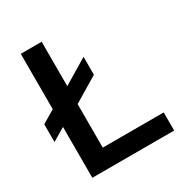

<svg xmlns="http://www.w3.org/2000/svg" viewBox="-167 -834 903 955"><g transform="rotate(-30 284.0 -356.0)"><path d="M558 0H88V-292L14 -248V-350L88 -394V-712H208V-457L351 -543V-440L208 -354V-104H558Z"/></g></svg>

Font: CST
Style: Medium
Weight: 500
Version: Version 1.00